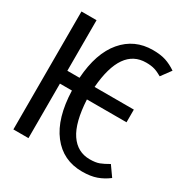

<svg xmlns="http://www.w3.org/2000/svg" viewBox="-165 -830 930 970"><g transform="rotate(30 300.0 -344.5)"><path d="M595 -37Q565 -14 530.5 -1.5Q496 11 446 11Q335 11 269 -74.5Q203 -160 198 -318H128V0H40V-688H128V-393H199Q209 -541 276.5 -620.5Q344 -700 451 -700Q496 -700 526.5 -690Q557 -680 588 -659L546 -602Q522 -616 502 -622Q482 -628 453 -628Q307 -628 288 -391H517V-317H286Q293 -186 335 -124Q377 -62 449 -62Q483 -62 504 -70Q525 -78 554 -95Z"/></g></svg>

Font: Fira Mono
Style: Regular
Weight: 400
Designer: Carrois Corporate & Edenspiekermann AG
Foundry: Carrois Corporate GbR & Edenspiekermann AG
Version: Version 3.206